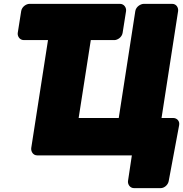

<svg xmlns="http://www.w3.org/2000/svg" viewBox="-20 -768 950 996"><path d="M229 -560 142 0C140 16 150 38 173 38H664L644 171C642 187 653 208 676 208H813C832 208 851 192 855 172L909 -117C914 -140 898 -156 878 -156H818L904 -711C906 -727 896 -748 873 -748H726C710 -748 686 -734 682 -711L596 -156H388L451 -560H573C589 -560 612 -574 616 -597L634 -711C636 -727 625 -748 602 -748H133C117 -748 94 -734 90 -711L72 -597C70 -581 81 -560 104 -560Z"/></svg>

Font: Asimov Print
Style: EIt
Weight: 500
Designer: Google
Version: Version 2.000980; 2014